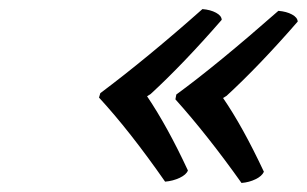

<svg xmlns="http://www.w3.org/2000/svg" viewBox="-20 -425 682 427"><path d="M314.9 -215.8 307.1 -210.9Q352.5 -143.6 397.9 -45.9Q394.5 -36.6 379.6 -29.5Q364.7 -22.5 347.2 -21Q268.6 -133.8 200.2 -208L203.1 -217.8Q308.6 -296.9 430.2 -404.8Q448.2 -403.3 460.4 -396.7Q472.7 -390.1 473.1 -380.9Q387.2 -282.2 314.9 -215.8ZM483.9 -211.9 476.1 -207Q519.5 -144 566.9 -43Q562.5 -33.2 548.3 -26.4Q534.2 -19.5 517.1 -18.1Q441.9 -124 370.1 -204.1L372.1 -214.8Q461.9 -280.3 599.1 -400.9Q617.2 -399.4 629.4 -392.8Q641.6 -386.2 642.1 -377Q556.2 -278.3 483.9 -211.9Z"/></svg>

Font: Linear Smooth
Style: Bold Italic
Weight: 700
Designer: Philipp H. Poll, Flanker
Foundry: Philipp H. Poll, reworked by Flanker
Version: Version 1.061 | FøM Fix